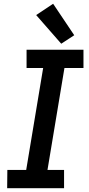

<svg xmlns="http://www.w3.org/2000/svg" viewBox="-20 -999 472 1019"><path d="M18 0H320V-97H232L322 -638H423V-735H121V-638H209L119 -97H19ZM305 -767 374 -812 262 -979 172 -919Z"/></svg>

Font: Iosevka Sparkle Semibold
Style: Italic
Weight: 600
Italic angle: -9°
Designer: Belleve Invis
Foundry: Belleve Invis
Version: Version 4.5.0; ttfautohint (v1.8.3)